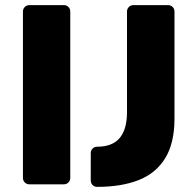

<svg xmlns="http://www.w3.org/2000/svg" viewBox="-20 -720 765 750"><path d="M359.6 10Q349 10 341.7 2.8Q334.5 -4.5 334.5 -15.1V-121.4Q334.5 -132.4 341.7 -139.6Q349 -146.9 359.6 -146.9Q418.9 -146.9 447.5 -180.9Q476.1 -215 476.1 -282.2V-674.9Q476.1 -685.5 483.4 -692.8Q490.6 -700 501.2 -700H636.1Q647.1 -700 654.4 -692.8Q661.6 -685.5 661.6 -674.5V-256.9Q661.6 -161.4 625.5 -102.3Q589.4 -43.3 521.8 -16.6Q454.2 10 359.6 10ZM94.8 0Q84.1 0 76.9 -7.2Q69.6 -14.5 69.6 -25.1V-674.9Q69.6 -685.5 76.9 -692.8Q84.1 -700 94.8 -700H229.4Q240 -700 247.2 -692.8Q254.5 -685.5 254.5 -674.9V-25.1Q254.5 -14.5 247.2 -7.2Q240 0 229.4 0Z"/></svg>

Font: Rubik Light
Style: Regular
Weight: 300
Designer: Hubert and Fischer
Foundry: Hubert and Fischer
Version: Version 2.300;gftools[0.9.30]